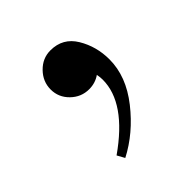

<svg xmlns="http://www.w3.org/2000/svg" viewBox="-102 -211 482 482"><g transform="rotate(-45 139.0 30.0)"><path d="M81 192 70 172Q180 95 180 13Q180 4 178 -6Q161 6 139 6Q111 6 90.5 -14Q70 -34 70 -62Q70 -90 90.5 -111Q111 -132 139 -132Q183 -132 205.5 -94.5Q228 -57 228 -11Q228 49 183.5 105.5Q139 162 81 192Z"/></g></svg>

Font: Justus
Style: Roman
Weight: 500
Version: Version 001.001